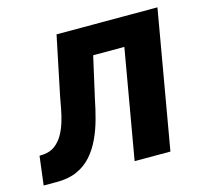

<svg xmlns="http://www.w3.org/2000/svg" viewBox="-122 -620 754 711"><g transform="rotate(-15 255.0 -264.0)"><path d="M439.5 -528.3 420.4 -418.5H167.5L186.5 -528.3ZM539.1 -528.3 447.3 0H310.1L401.9 -528.3ZM152.3 -528.3H288.1L228 -262.2Q220.7 -224.6 210.4 -186.8Q200.2 -148.9 184.3 -115Q168.5 -81.1 145.3 -54.9Q122.1 -28.8 88.9 -14.2Q55.7 0.5 10.3 0H-38.6L-24.9 -110.4L-8.8 -111.3Q17.6 -113.8 35.6 -127.7Q53.7 -141.6 65.7 -162.6Q77.6 -183.6 85.2 -208.5Q92.8 -233.4 97.2 -257.8Q101.6 -282.2 105.5 -302.7Z"/></g></svg>

Font: Roboto
Style: Bold Italic
Weight: 700
Italic angle: -12°
Designer: Christian Robertson
Foundry: Google
Version: Version 3.0